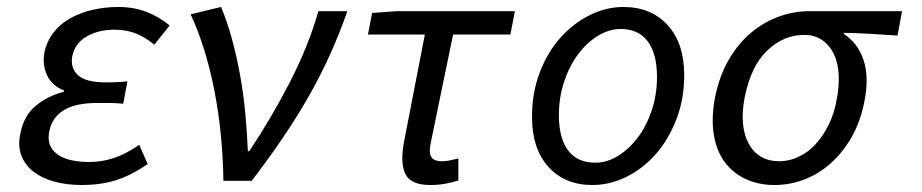

<svg xmlns="http://www.w3.org/2000/svg" viewBox="-20 -518 2640 550"><path d="M215 12Q170 12 134.5 2Q99 -8 75 -27Q51 -46 41 -73Q31 -100 38 -134Q48 -187 83 -215.5Q118 -244 163 -255V-259Q128 -273 114.5 -303Q101 -333 107 -367Q114 -400 133.5 -425Q153 -450 182 -466Q211 -482 246 -490Q281 -498 319 -498Q363 -498 399.5 -484Q436 -470 466 -445L422 -390Q397 -411 369.5 -422Q342 -433 308 -433Q263 -433 229 -414Q195 -395 187 -357Q181 -324 203 -303Q225 -282 284 -282Q298 -282 312 -282.5Q326 -283 345 -285L333 -221Q311 -223 293 -223H257Q137 -223 121 -141Q113 -100 143 -77Q173 -54 236 -54Q271 -54 305 -65Q339 -76 379 -103L403 -48Q353 -14 309.5 -1Q266 12 215 12Z M620 0Q619 -67 612.5 -132.5Q606 -198 594 -259Q582 -320 565 -375Q548 -430 526 -477L613 -498Q630 -459 644 -408Q658 -357 668 -301.5Q678 -246 683 -190Q688 -134 690 -85H694Q757 -179 810.5 -283Q864 -387 892 -486H975Q953 -423 926 -363Q899 -303 865.5 -244Q832 -185 791 -124.5Q750 -64 701 0Z M1213 12Q1157 12 1141.5 -19Q1126 -50 1137 -110L1197 -419H1034L1046 -481L1117 -486H1455L1442 -419H1278Q1261 -337 1244.5 -257.5Q1228 -178 1213 -104Q1208 -78 1216.5 -67Q1225 -56 1245 -56Q1256 -56 1268.5 -58.5Q1281 -61 1293 -64V-1Q1278 4 1257 8Q1236 12 1213 12Z M1677 12Q1598 12 1551 -40Q1504 -92 1504 -183Q1504 -252 1526 -310Q1548 -368 1585 -409.5Q1622 -451 1669 -474.5Q1716 -498 1766 -498Q1845 -498 1892.5 -446Q1940 -394 1940 -303Q1940 -234 1917.5 -176Q1895 -118 1858.5 -76.5Q1822 -35 1774.5 -11.5Q1727 12 1677 12ZM1685 -52Q1719 -52 1750.5 -71.5Q1782 -91 1807 -124Q1832 -157 1847 -202Q1862 -247 1862 -298Q1862 -364 1835.5 -399.5Q1809 -435 1758 -435Q1725 -435 1693 -415.5Q1661 -396 1636 -362.5Q1611 -329 1596 -284Q1581 -239 1581 -188Q1581 -122 1607.5 -87Q1634 -52 1685 -52Z M2198 12Q2154 12 2117.5 -4.5Q2081 -21 2057 -52.5Q2033 -84 2025 -131Q2017 -178 2028 -238Q2041 -302 2068.5 -348.5Q2096 -395 2133 -425.5Q2170 -456 2212.5 -471Q2255 -486 2298 -486H2564L2551 -416Q2509 -419 2474.5 -421Q2440 -423 2398 -424V-420Q2438 -394 2454 -345Q2470 -296 2456 -227Q2445 -170 2420 -126Q2395 -82 2360.5 -51Q2326 -20 2284.5 -4Q2243 12 2198 12ZM2212 -56Q2240 -56 2267 -68.5Q2294 -81 2315.5 -104Q2337 -127 2353.5 -160Q2370 -193 2377 -234Q2384 -270 2382.5 -303.5Q2381 -337 2369 -362.5Q2357 -388 2335.5 -403Q2314 -418 2283 -418Q2225 -418 2178 -373.5Q2131 -329 2113 -238Q2105 -196 2108.5 -162.5Q2112 -129 2125.5 -105Q2139 -81 2161 -68.5Q2183 -56 2212 -56Z"/></svg>

Font: Matigon Symbol
Style: Regular
Weight: 400
Designer: Paul D. Hunt
Foundry: Adobe Systems Incorporated
Version: Version 2.021;PS 2.000;hotconv 1.0.86;makeotf.lib2.5.63406